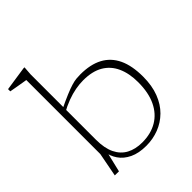

<svg xmlns="http://www.w3.org/2000/svg" viewBox="-208 -866 1008 1008"><g transform="rotate(-45 296.0 -362.0)"><path d="M120.5 -124 132 -125 101.5 3 71 2.5 96.5 -130.5V-680Q90 -681 73.5 -683.8Q57 -686.5 35.8 -690.2Q14.5 -694 -5 -697.5V-714L129.5 -734H137L133.5 -685V-199.5Q133.5 -137 153 -96.8Q172.5 -56.5 209 -37Q245.5 -17.5 295.5 -17.5Q359.5 -17.5 406.2 -45Q453 -72.5 478.5 -125.8Q504 -179 504 -256.5Q504 -322.5 482.2 -370Q460.5 -417.5 417 -442.8Q373.5 -468 307 -468Q279 -468 249 -462.5Q219 -457 186 -444.8Q153 -432.5 116 -412V-434Q165.5 -458 197.8 -471.5Q230 -485 251 -491.2Q272 -497.5 287 -499Q302 -500.5 317.5 -500.5Q392.5 -500.5 442.5 -473.8Q492.5 -447 517.8 -393.5Q543 -340 543 -259Q543 -192 523.5 -141.5Q504 -91 470 -57.5Q436 -24 391.8 -7Q347.5 10 298.5 10Q243 10 204.8 -8.2Q166.5 -26.5 145.8 -57Q125 -87.5 120.5 -124Z"/></g></svg>

Font: Newsreader 9pt ExtraLight
Style: Regular
Weight: 250
Designer: Hugues Gentile
Foundry: Production Type
Version: Version 1.003